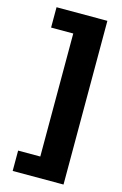

<svg xmlns="http://www.w3.org/2000/svg" viewBox="-123 -754 578 912"><g transform="rotate(15 166.0 -297.5)"><path d="M37 5H146V-600H37V-700H287V105H37Z"/></g></svg>

Font: Sarabun
Style: Bold
Weight: 700
Designer: Suppakit Chalermlarp | Katatrad Co.,Ltd.
Foundry: Cadson Demak Co.,Ltd.
Version: Version 1.000; ttfautohint (v1.6)